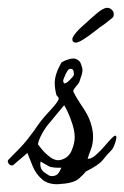

<svg xmlns="http://www.w3.org/2000/svg" viewBox="-46 -451 318 491"><path d="M240 -68Q227 -55 217 -42Q207 -29 173 -12Q169 -6 155.5 6Q142 18 103 20Q77 21 61.5 7.5Q46 -6 38 -25Q30 -44 24 -60Q23 -59 15 -52Q7 -45 -1.5 -38Q-10 -31 -12 -29Q-13 -28 -16 -28Q-21 -28 -24.5 -33.5Q-28 -39 -24 -43Q-5 -62 5 -72.5Q15 -83 23 -93Q31 -103 42 -118Q59 -144 78.5 -164.5Q98 -185 103 -195Q104 -196 104 -199Q104 -202 101.5 -204Q99 -206 98 -209Q94 -225 94 -239Q94 -261 111 -291Q118 -296 130 -299.5Q142 -303 149 -300Q157 -296 159.5 -291Q162 -286 164 -278Q164 -277 164.5 -276Q165 -275 165 -273Q165 -267 163 -260Q161 -253 158 -245Q158 -241 148.5 -230Q139 -219 142 -216Q148 -203 162 -182Q179 -158 185.5 -138Q192 -118 192 -102Q192 -83 186.5 -69Q181 -55 178 -45Q187 -44 199 -54.5Q211 -65 222.5 -78.5Q234 -92 240 -98Q246 -104 249 -104Q254 -104 249.5 -89Q245 -74 240 -68ZM143 -260Q143 -264 142 -269Q141 -274 136 -275H135Q130 -275 127 -270.5Q124 -266 122 -262Q119 -254 116.5 -248.5Q114 -243 118 -238Q122 -236 132.5 -246.5Q143 -257 143 -260ZM145 -100Q145 -115 139.5 -132.5Q134 -150 127.5 -164Q121 -178 118 -182Q118 -182 106 -167.5Q94 -153 80 -136Q71 -126 62 -110Q53 -94 51 -82Q51 -82 60 -70.5Q69 -59 82.5 -49Q96 -39 109 -42Q129 -47 137 -65.5Q145 -84 145 -100ZM111 -22H102Q98 -22 93 -22.5Q88 -23 83 -24Q78 -26 68 -32Q58 -38 58 -38Q58 -38 57.5 -36Q57 -34 57 -31Q57 -27 58.5 -22Q60 -17 65 -12Q73 -6 79 -2.5Q85 1 95 -2Q102 -4 106.5 -13Q111 -22 111 -22ZM139 -351Q139 -358 156 -376Q182 -400 200 -415.5Q218 -431 228 -431Q235 -431 240 -426Q245 -421 245 -415Q245 -409 242.5 -406.5Q240 -404 236 -401Q231 -397 224 -391.5Q217 -386 209 -381Q202 -375 193.5 -369Q185 -363 179 -358Q163 -347 157 -344.5Q151 -342 148 -342Q139 -342 139 -351Z"/></svg>

Font: Ingrid Darling
Style: Regular
Weight: 400
Designer: Robert E. Leuschke
Foundry: Robert E. Leuschke
Version: Version 1.010; ttfautohint (v1.8.3)